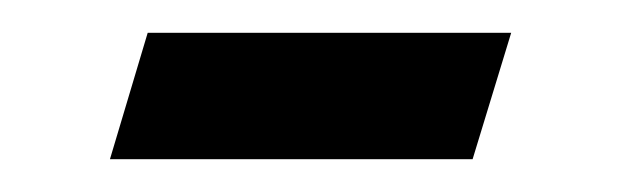

<svg xmlns="http://www.w3.org/2000/svg" viewBox="-20 -283 376 117"><path d="M70 -263H291.5L268 -186H47Z"/></svg>

Font: Newsreader 24pt SemiBold
Style: Italic
Weight: 600
Italic angle: -17°
Designer: Hugues Gentile
Foundry: Production Type
Version: Version 1.003